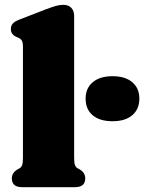

<svg xmlns="http://www.w3.org/2000/svg" viewBox="-20 -775 597 795"><path d="M287 -710V-123.5Q287 -100.5 290.2 -91.8Q293.5 -83 301 -78.5L310 -73.5Q333 -60 333 -36.5Q333 0 290.5 0H71.5Q29 0 29 -36.5Q29 -60 52.5 -73.5L61.5 -78.5Q68.5 -83 71.8 -91.8Q75 -100.5 75 -123.5V-580.5Q75 -600 70.2 -607.2Q65.5 -614.5 56.5 -618.5L47.5 -622.5Q25 -632.5 25 -654.5Q25 -668.5 33 -677.5Q41 -686.5 60.5 -694L169 -736Q195.5 -746 211.2 -750.5Q227 -755 242.5 -755Q264 -755 275.5 -742.2Q287 -729.5 287 -710ZM446 -273Q393.5 -273 364 -297.5Q334.5 -322 334.5 -367Q334.5 -409.5 364 -434.5Q393.5 -459.5 446 -459.5Q498.5 -459.5 527.8 -434.5Q557 -409.5 557 -367Q557 -323 527.8 -298Q498.5 -273 446 -273Z"/></svg>

Font: Fraunces 9pt Soft Black
Style: Regular
Weight: 900
Version: Version 1.000;[b76b70a41]